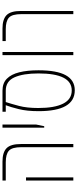

<svg xmlns="http://www.w3.org/2000/svg" viewBox="453 -1078 636 1583"><g transform="rotate(-90 771.5 -286.0)"><path d="M350 0V-428Q350 -505 321 -531Q292 -557 226 -557H75V-584H231Q307 -584 341.5 -550.5Q376 -517 376 -433V0ZM75 0V-390H101V0Z M511 -240V-584H537V-308L523 -240Z M819 12Q647 12 647 -286Q647 -382 664 -450.5Q681 -519 696 -557H642V-584H816Q878 -584 914.5 -548Q951 -512 967.5 -445.5Q984 -379 984 -287Q984 -136 943 -62Q902 12 819 12ZM818 -13Q958 -13 958 -287Q958 -413 926 -485Q894 -557 816 -557H722Q708 -514 690.5 -448.5Q673 -383 673 -289Q673 -155 709 -84Q745 -13 818 -13Z M1109 0V-584H1135V0Z M1447 0V-428Q1447 -505 1418 -531Q1389 -557 1323 -557H1225V-584H1328Q1404 -584 1438.5 -550.5Q1473 -517 1473 -433V0Z"/></g></svg>

Font: Noto Sans Hebrew ExtraCondensed Thin
Style: Regular
Weight: 100
Width: 2
Designer: Monotype Design Team
Foundry: Monotype Imaging Inc.
Version: Version 2.004; ttfautohint (v1.8.4.7-5d5b)